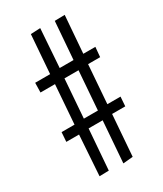

<svg xmlns="http://www.w3.org/2000/svg" viewBox="-160 -690 634 745"><g transform="rotate(-30 156.5 -318.0)"><path d="M166 -10 180 -195H117L103 -14L61 -13L73 -193H16L19 -235H77L90 -409H25L26 -452H93L106 -624L149 -626L137 -454H199L212 -622L257 -623L244 -456H298L294 -412H240L227 -240H286L283 -198H224L210 -14ZM120 -237H183L196 -410H133Z"/></g></svg>

Font: Inconsolata ExtraCondensed Thin
Style: Regular
Weight: 100
Width: 2
Monospace: yes
Designer: Raph Levien, Cyreal, Brenton Simpson
Foundry: Raph Levien, Cyreal, Google
Version: Version 3.100; ttfautohint (v1.8.4.7-5d5b)